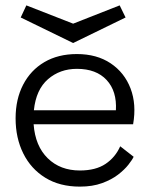

<svg xmlns="http://www.w3.org/2000/svg" viewBox="-20 -685 548 714"><path d="M477 -102Q472 -91 457.5 -72.5Q443 -54 419 -35.5Q395 -17 359.5 -4Q324 9 277 9Q202 9 148.5 -24Q95 -57 66.5 -114.5Q38 -172 38 -245Q38 -316 66 -370Q94 -424 145 -454Q196 -484 266 -484Q340 -484 391.5 -449.5Q443 -415 465.5 -356Q488 -297 475 -223H105Q111 -142 157.5 -96.5Q204 -51 277 -51Q336 -51 372.5 -75.5Q409 -100 427 -141ZM266 -429Q203 -429 158.5 -390.5Q114 -352 106 -275H411Q415 -346 376.5 -387.5Q338 -429 266 -429ZM252 -525 57 -620 78 -665 252 -597 425 -665 447 -620Z"/></svg>

Font: Lil Grotesk
Style: Regular
Weight: 400
Designer: Bastien Sozeau
Foundry: NBR — Bastien Sozeau
Version: Version 4.002; ttfautohint (v1.8.4.7-5d5b)